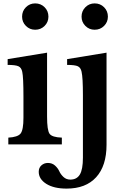

<svg xmlns="http://www.w3.org/2000/svg" viewBox="-20 -850 732 1130"><path d="M257 -540V-164Q257 -84 271.5 -63Q286 -42 344 -40V0H29V-40Q85 -43 101.5 -64.5Q118 -86 118 -157V-280Q118 -396 111 -427Q106 -452 88.5 -460Q71 -468 25 -468V-502ZM110 -752Q110 -785 132.5 -807.5Q155 -830 187 -830Q220 -830 242.5 -807.5Q265 -785 265 -752Q265 -720 242.5 -697.5Q220 -675 187 -675Q155 -675 132.5 -697.5Q110 -720 110 -752ZM607 -540V2Q607 126 546 193Q485 260 372 260Q297 260 252.5 232Q208 204 208 161Q208 137 224 123Q240 109 262 109Q287 109 304 124.5Q321 140 329 158Q337 176 353.5 191.5Q370 207 394 207Q432 207 450 177Q468 147 468 78V-290Q468 -394 460 -428Q455 -452 438 -460Q421 -468 375 -468V-502ZM460 -752Q460 -785 482.5 -807.5Q505 -830 537 -830Q570 -830 592.5 -807.5Q615 -785 615 -752Q615 -720 592.5 -697.5Q570 -675 537 -675Q505 -675 482.5 -697.5Q460 -720 460 -752Z"/></svg>

Font: Libre Baskerville
Style: Bold
Weight: 700
Designer: Pablo Impallari, Rodrigo Fuenzalida
Foundry: Pablo Impallari, Rodrigo Fuenzalida
Version: Version 1.000